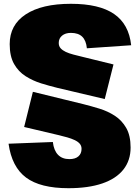

<svg xmlns="http://www.w3.org/2000/svg" viewBox="-20 -855 736 1010"><path d="M340 135Q192 135 117 79Q42 23 25 -99L258 -108Q263 -64 285 -41Q307 -18 345 -18Q376 -18 392.5 -32.5Q409 -47 409 -72Q409 -88 399.5 -99Q390 -110 373 -118Q356 -126 333.5 -132.5Q311 -139 285 -145L107 -187L153 -372L419 -307Q459 -297 503 -283.5Q547 -270 584 -246Q621 -222 644 -182Q667 -142 667 -79Q667 -11 629 37Q591 85 518 110Q445 135 340 135ZM281 -393Q240 -403 196.5 -416.5Q153 -430 115 -454Q77 -478 54 -518.5Q31 -559 31 -623Q31 -724 115.5 -779.5Q200 -835 353 -835Q502 -835 580 -781.5Q658 -728 670 -617L437 -601Q433 -642 412.5 -662Q392 -682 353 -682Q324 -682 306.5 -667.5Q289 -653 289 -629Q289 -612 299 -601Q309 -590 326 -582Q343 -574 366 -568Q389 -562 414 -556L577 -516L531 -334Z"/></svg>

Font: Pathway Extreme SemiCondensed Black
Style: Regular
Weight: 900
Width: 4
Version: Version 1.001;gftools[0.9.26]